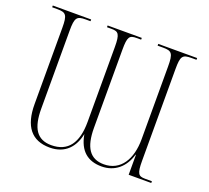

<svg xmlns="http://www.w3.org/2000/svg" viewBox="-123 -868 1122 1030"><g transform="rotate(20 438.5 -353.0)"><path d="M255 8C345 8 391 -49 406 -124C422 -31 474 8 551 8C626 8 680 -38 702 -114H704V0H833V-10H794C756 -10 746 -21 746 -95V-618C746 -693 755 -704 806 -704H835V-714H613V-704H645C694 -704 704 -693 704 -618V-202C704 -90 655 -7 559 -7C479 -7 443 -62 443 -173V-618C443 -693 452 -704 493 -704H519V-714H324V-704H351C389 -704 400 -693 400 -619V-191C400 -71 354 -7 259 -7C176 -7 142 -63 142 -173V-618C142 -693 152 -704 202 -704H230V-714H11V-704H40C90 -704 100 -693 100 -619V-184C100 -58 151 8 255 8Z"/></g></svg>

Font: Noto Serif Display SemiCondensed ExtraLight
Style: Regular
Weight: 200
Width: 4
Designer: Monotype Design Team
Foundry: Monotype Imaging Inc.
Version: Version 2.009